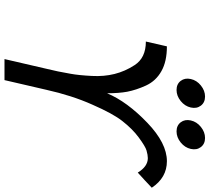

<svg xmlns="http://www.w3.org/2000/svg" viewBox="-60 -896 955 876"><g transform="rotate(90 418.0 -457.5)"><path d="M537.5 -804Q523 -823 529 -850Q535 -877 558.5 -896Q582 -915 609 -915Q636 -915 650.5 -896Q665 -877 659 -850Q653 -823 629.5 -804Q606 -785 579 -785Q552 -785 537.5 -804ZM348.5 -804Q334 -823 340 -850Q346 -877 369.5 -896Q393 -915 420 -915Q447 -915 461.5 -896Q476 -877 470 -850Q464 -823 440.5 -804Q417 -785 390 -785Q363 -785 348.5 -804ZM169 -645 191 -741Q260 -741 304 -716Q349 -691 370 -645Q390 -601 398 -560Q405 -522 405 -468Q443 -559 540 -652Q633 -741 715 -741Q790 -741 836 -672Q828 -664 802 -640Q798 -636 785 -624.5Q772 -613 767 -608Q739 -654 701 -654Q687 -654 666 -648Q648 -643 606 -612Q568 -584 532 -538Q498 -495 457 -401Q415 -307 389 -190L345 0H249L293 -190Q306 -242 316 -301Q323 -339 326 -399Q329 -454 317 -502Q305 -550 277 -593Q244 -645 169 -645Z"/></g></svg>

Font: Miedinger
Style: Italic
Weight: 400
Italic angle: -13°
Version: Version 001.000